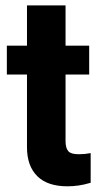

<svg xmlns="http://www.w3.org/2000/svg" viewBox="-20 -668 369 698"><path d="M218.3 -648.4V-645V-502H301.3H304.2V-498.5V-400.4V-397H301.3H218.3V-155.3Q218.3 -129.4 228.5 -118.2Q237.8 -107.4 265.6 -107.4Q266.1 -107.4 266.6 -107.4Q267.6 -107.4 269 -107.4Q288.6 -107.4 305.7 -110.8L309.6 -111.3V-107.4V-5.9V-3.4L307.1 -2.9Q267.1 9.3 225.1 9.3Q153.3 9.3 116.2 -26.9Q77.6 -64.5 78.1 -134.3V-397H7.8H4.9V-400.4V-498.5V-502H7.8H78.1V-645V-648.4H81.1H215.3Z"/></svg>

Font: MAUL Bold
Style: Bold
Weight: 700
Designer: MAUL
Version: Version 1.0; 2020; ttfautohint (v1.8.3)